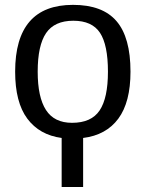

<svg xmlns="http://www.w3.org/2000/svg" viewBox="-20 -558 596 786"><path d="M232.4 207.5V6.8Q141.6 -5.4 91.8 -72.3Q42 -139.2 42 -264.6Q42 -538.1 278.8 -538.1Q399.9 -538.1 457 -471.4Q514.2 -404.8 514.2 -264.6Q514.2 -139.6 464.4 -72.3Q414.6 -4.9 320.3 6.8V207.5ZM421.9 -264.6Q421.9 -374 389.4 -423.6Q356.9 -473.1 280.3 -473.1Q203.1 -473.1 168.7 -422.6Q134.3 -372.1 134.3 -264.6Q134.3 -160.2 168.2 -107.7Q202.1 -55.2 274.9 -55.2Q354 -55.2 387.9 -106Q421.9 -156.7 421.9 -264.6Z"/></svg>

Font: Arimo Nerd Font
Style: Regular
Weight: 400
Designer: Steve Matteson
Foundry: Monotype Imaging Inc.
Version: Version 1.33;Nerd Fonts 3.2.1